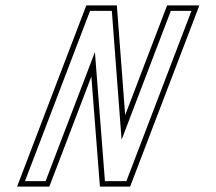

<svg xmlns="http://www.w3.org/2000/svg" viewBox="-20 -687 797 707"><path d="M347.9 0H459.2L714.1 -667H595.3L440.9 -263L410.3 -667H297.8L42.9 0H161.7L316.4 -405ZM366.4 -20 329.5 -495.2 147.9 -20H72L311.6 -647H391.8L427.7 -172.4L609.1 -647H685L445.4 -20Z"/></svg>

Font: Din Kursivschrift
Style: BreitGhost
Weight: 400
Version: Version 1.089